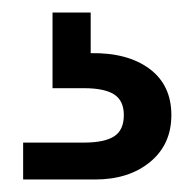

<svg xmlns="http://www.w3.org/2000/svg" viewBox="-20 -27 312 307"><path d="M125 58Q184 57 219 83Q254 109 254 157Q254 204 220 232Q186 260 132 260H17V201H114Q147 201 162.5 191Q178 181 178 157Q178 134 162.5 124Q147 114 114 114H64V-7H125Z"/></svg>

Font: MSTAGE
Style: Regular
Weight: 400
Designer: Ninad Kale (Devanagari), Jonny Pinhorn (Latin)
Foundry: Indian Type Foundry
Version: 4.004